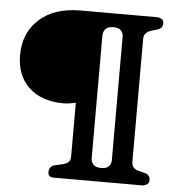

<svg xmlns="http://www.w3.org/2000/svg" viewBox="-51 -748 739 796"><g transform="rotate(5 318.5 -350.0)"><path d="M569 0H201.5Q178 0 178 -21.5Q178 -45 201.5 -51.5L236.5 -59.5Q266 -67 266 -90.5V-317.5Q254.5 -315 242.5 -312.8Q230.5 -310.5 215 -310.5Q124 -310.5 71.2 -359.8Q18.5 -409 18.5 -494Q18.5 -587 81 -643.5Q143.5 -700 251.5 -700H571.5Q582 -700 590.2 -694.2Q598.5 -688.5 598.5 -676.5Q598.5 -658 580 -650.5L548.5 -641Q521 -631 521 -606V-94Q521 -67 547 -59.5L577 -52Q598.5 -45 598.5 -25.5Q598.5 -12 589 -6Q579.5 0 569 0ZM435.5 -93.5V-605.5Q435.5 -622 426 -632.5Q416.5 -643 393.5 -643Q371 -643 361.2 -631.5Q351.5 -620 351.5 -605.5V-93.5Q351.5 -79.5 361.2 -68.2Q371 -57 393.5 -57Q416.5 -57 426 -67.5Q435.5 -78 435.5 -93.5Z"/></g></svg>

Font: Fraunces 72pt Soft SemiBold
Style: Regular
Weight: 600
Version: Version 1.000;[b76b70a41]